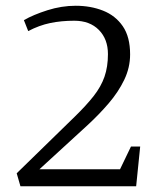

<svg xmlns="http://www.w3.org/2000/svg" viewBox="-20 -647 540 667"><path d="M51 0 38 -45 240 -242Q280 -281 305.5 -313.5Q331 -346 343 -380.5Q355 -415 355 -459Q355 -511 323.5 -543Q292 -575 238 -575Q193 -575 154.5 -567Q116 -559 78 -539L63 -577Q96 -596 145 -611.5Q194 -627 243 -627Q295 -627 338 -610Q381 -593 406.5 -556Q432 -519 432 -458Q432 -412 411.5 -369.5Q391 -327 357.5 -288Q324 -249 285 -213L117 -59H397L435 -138H467L453 0Z"/></svg>

Font: Manuale Light
Style: Regular
Weight: 300
Designer: Eduardo Tunni / Pablo Cosgaya
Foundry: Eduardo Tunni / Pablo Cosgaya
Version: Version 1.002